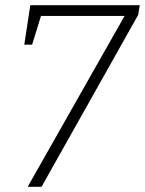

<svg xmlns="http://www.w3.org/2000/svg" viewBox="-20 -715 555 735"><path d="M509 -658 139 0H86L462 -663L470 -654H126L140 -664L103 -544H73L96 -695H515Z"/></svg>

Font: Bitter Thin Light
Style: Italic
Weight: 300
Italic angle: -9°
Version: Version 2.002